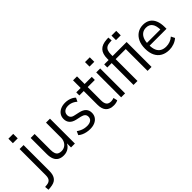

<svg xmlns="http://www.w3.org/2000/svg" viewBox="11 -1583 2650 2650"><g transform="rotate(-45 1336.5 -257.5)"><path d="M64.7 -608.7V-696.5H159V-608.7ZM-41.8 193 -47.4 132.8 -8.2 128.9Q31.4 124.6 52.3 100.7Q73.3 76.8 73.3 24V-486.3H150.7V16.1Q150.7 58.1 142.1 88.8Q133.5 119.5 115 141.3Q96.5 163.1 67.3 174.6Q38.2 186.1 -2.8 190Z M443.2 8.9Q393.8 8.9 359.4 -10.5Q324.9 -29.9 307.1 -70.3Q289.4 -110.8 289.4 -171.5V-486.3H366.7V-175.5Q366.7 -131.7 377.3 -105.1Q388 -78.6 409.4 -67.2Q430.7 -55.8 462.1 -55.8Q498.5 -55.8 526.9 -72.9Q555.2 -90 572 -121.4Q588.8 -152.9 588.8 -195.8V-486.3H666.2V0H590.8V-103.7H601Q583.3 -51.2 541.8 -21.2Q500.4 8.9 443.2 8.9Z M958.3 8.9Q923.8 8.9 890.5 1.9Q857.3 -5.1 829.8 -17.9Q802.2 -30.7 781.5 -49.4L805.7 -102.8Q829.9 -85.7 854.9 -74Q879.8 -62.4 905.6 -56.9Q931.5 -51.4 958 -51.4Q1008 -51.4 1034.8 -72.1Q1061.7 -92.9 1061.7 -129Q1061.7 -159.6 1043.5 -177.2Q1025.4 -194.8 988.2 -203.5L911.7 -220.5Q854 -233.4 824.4 -266.3Q794.9 -299.2 794.9 -349.3Q794.9 -394.1 817 -426.9Q839.1 -459.6 878.5 -477.5Q917.9 -495.3 969.6 -495.3Q1000 -495.3 1028.5 -488.5Q1056.9 -481.8 1081.9 -469.1Q1106.9 -456.4 1125.3 -436.9L1099.5 -383.3Q1080.9 -400.4 1059.6 -412.2Q1038.3 -424 1016 -430.1Q993.6 -436.2 970.1 -436.2Q922.2 -436.2 895.1 -414.1Q867.9 -391.9 867.9 -352.7Q867.9 -324.1 883.9 -305.3Q900 -286.6 935.9 -279.2L1012.4 -262.2Q1073.6 -248.8 1103.7 -216.7Q1133.7 -184.5 1133.7 -133.9Q1133.7 -90.4 1112 -58.2Q1090.2 -25.9 1050.8 -8.5Q1011.3 8.9 958.3 8.9Z M1422.3 8.9Q1343.9 8.9 1304.6 -33.1Q1265.2 -75.2 1265.2 -158.5V-426.3H1179.4V-486.3H1265.2V-635H1342.6V-486.3H1481.7V-426.3H1342.6V-166.3Q1342.6 -110 1363.9 -83.6Q1385.1 -57.2 1432.3 -57.2Q1447.9 -57.2 1462.2 -60.8Q1476.4 -64.5 1487.8 -68.5L1501.8 -9.4Q1489.6 -1.5 1466.5 3.7Q1443.4 8.9 1422.3 8.9Z M1560.2 -608.7V-696.5H1653.5V-608.7ZM1568.8 0V-486.3H1646.2V0Z M1810.7 0V-426.3H1724.9V-486.3H1831.5L1810.7 -466.5V-511.3Q1810.7 -606.1 1854.4 -653.3Q1898 -700.5 1992.8 -706.2L2027 -707.9L2031.9 -648L1993.2 -645.5Q1956.6 -643.7 1933.4 -629.6Q1910.2 -615.4 1899.1 -588.8Q1888.1 -562.1 1888.1 -520.2V-471.7L1878.4 -486.3H2162.3V0H2085V-426.3H1888.1V0ZM2076.9 -608.7V-696.5H2169.7V-608.7Z M2504 8.9Q2433.8 8.9 2382.5 -19.9Q2331.2 -48.7 2303.7 -104.5Q2276.2 -160.3 2276.2 -241.9Q2276.2 -319.9 2303 -376.2Q2329.8 -432.6 2378 -463.9Q2426.2 -495.3 2489.8 -495.3Q2551.1 -495.3 2593.7 -467.8Q2636.3 -440.4 2658.4 -387.6Q2680.6 -334.8 2680.6 -259.7V-226.1H2335.3V-279.2H2629L2614 -265.6Q2614 -352.1 2583 -394.9Q2552.1 -437.7 2491.2 -437.7Q2446.7 -437.7 2415.3 -415.1Q2383.8 -392.5 2367.4 -350.8Q2351 -309.1 2351 -249.9V-239.3Q2351 -176 2368.4 -135.4Q2385.8 -94.8 2420.4 -74.6Q2454.9 -54.4 2504.9 -54.4Q2543.5 -54.4 2579.5 -67.1Q2615.6 -79.8 2647 -108L2674.3 -53.2Q2642 -23.9 2596.8 -7.5Q2551.7 8.9 2504 8.9Z"/></g></svg>

Font: Nunito Sans 12pt ExtraLight SemiCondensed
Style: Regular
Weight: 200
Width: 4
Version: Version 3.101;gftools[0.9.27]